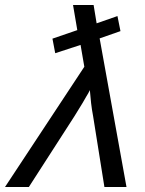

<svg xmlns="http://www.w3.org/2000/svg" viewBox="-65 -745 577 765"><path d="M415 -621 332 -592 439 0H351L306 -282Q301 -308 298 -334Q295 -360 293 -386L287 -374L278 -359Q276 -355 264.5 -335.5Q253 -316 231 -281L50 0H-45L271 -479L256 -566L155 -533L144 -591L243 -625L226 -725H308L320 -652L403 -681Z"/></svg>

Font: Libra Sans Modern
Style: Italic
Weight: 400
Italic angle: -12°
Foundry: Stefan Peev, Context Ltd
Version: Version 1.000